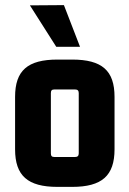

<svg xmlns="http://www.w3.org/2000/svg" viewBox="-20 -721 506 751"><path d="M274 -371C283 -371 288 -367 288 -357V-121C288 -111 283 -107 274 -107H192C183 -107 179 -111 179 -121V-357C179 -367 183 -371 192 -371ZM39 -137C39 -34 88 10 205 10H262C379 10 428 -34 428 -137V-342C428 -445 379 -488 262 -488H205C88 -488 39 -445 39 -342ZM97 -700 230 -701 293 -538H200Z"/></svg>

Font: Gemini
Style: Regular
Weight: 700
Designer: Pushpananda Ekanayake, Sol Matas, Kosala Senevirathne
Foundry: Mooniak
Version: Version 1.000;PS 1.0;hotconv 1.0.86;makeotf.lib2.5.63406